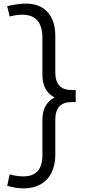

<svg xmlns="http://www.w3.org/2000/svg" viewBox="-20 -823 510 1064"><path d="M110 154.5Q163 154.5 189 124.5Q215 94.5 215 39.5V-158.5Q215 -228.5 256.2 -265Q297.5 -301.5 377.5 -301.5V-257.5Q286.5 -257.5 286.5 -161V33.5Q286.5 92.5 265.2 134.5Q244 176.5 204.2 198.8Q164.5 221 110 221Q88.5 221 66.8 217.2Q45 213.5 20 207L33.5 143.5Q57 150 76.5 152.2Q96 154.5 110 154.5ZM399.5 -257.5H377.5V-324H399.5ZM103.5 -741.5Q89.5 -741.5 71.8 -739.2Q54 -737 33.5 -731.5L20 -789Q50.5 -796 76.2 -799.5Q102 -803 123 -803Q201.5 -803 244 -755.5Q286.5 -708 286.5 -622.5V-421Q286.5 -372.5 309.2 -348.2Q332 -324 377.5 -324V-264.5Q297.5 -264.5 256.2 -301Q215 -337.5 215 -410V-613Q215 -741.5 103.5 -741.5Z"/></svg>

Font: Hepta Slab ExtraLight
Style: Regular
Weight: 400
Version: Version 1.102